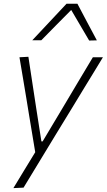

<svg xmlns="http://www.w3.org/2000/svg" viewBox="-20 -796 562 1011"><path d="M50.5 194.5Q78.5 148 107.8 100Q137 52 165.5 5.5Q157.5 -42.5 149.5 -91.2Q141.5 -140 133.5 -187.5L119 -276.5Q110 -330 100.8 -385.8Q91.5 -441.5 82.5 -494.5L129.5 -497Q140 -427 150.2 -360.8Q160.5 -294.5 171 -224.5L198 -51.5H204.5L308.5 -225.5Q349.5 -294.5 389 -360.8Q428.5 -427 469 -494.5H522Q498 -454.5 475 -417.2Q452 -380 424.8 -335.2Q397.5 -290.5 360 -228.5L275 -89.5Q217 6.5 176.8 72.2Q136.5 138 104 192ZM449.5 -582.5Q403.5 -661.5 355 -743.5Q315 -703 276 -663.8Q237 -624.5 197.5 -584H150Q196.5 -633.5 241 -681Q285.5 -728.5 330.5 -776.5H387.5Q413 -728.5 438.5 -680Q464 -631.5 490 -583.5Z"/></svg>

Font: Commissioner ExtraLight
Style: Italic
Weight: 200
Italic angle: -12°
Designer: Kostas Bartsokas
Foundry: Kostas Bartsokas
Version: Version 1.000; ttfautohint (v1.8.3)